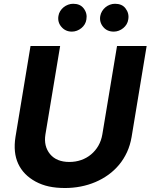

<svg xmlns="http://www.w3.org/2000/svg" viewBox="-20 -966 781 997"><path d="M60.4 -255 138.5 -727.3H292.3L215.9 -268.1Q206 -207 240.1 -165.5Q273.8 -125 340.2 -125Q372.9 -125 401.6 -135.1Q430.4 -145.2 452.9 -164.1Q475.5 -182.9 490.8 -209.3Q506 -235.8 511.4 -268.1L587.7 -727.3H741.5L663.4 -255Q656.2 -212.4 639.6 -176.1Q622.9 -139.9 598.4 -110.4Q573.9 -81 542.6 -58.4Q511.4 -35.9 475.3 -20.6Q439.3 -5.3 399.3 2.5Q359.4 10.3 317.5 10.3Q271.3 10.3 234.2 2.3Q197.1 -5.7 164.8 -23.1Q101.6 -57.5 74.6 -115.6Q47.6 -173.7 60.4 -255ZM500.7 -883.2Q503.2 -896.7 510.3 -908.2Q517.4 -919.7 527.7 -928.3Q538 -936.8 550.8 -941.6Q563.6 -946.4 577.4 -946.4Q594.8 -946.4 608.5 -940.7Q622.2 -935 631.7 -922.6Q651.6 -896.7 646 -865.1Q644.2 -851.6 637.3 -840Q630.3 -828.5 619.9 -820Q609.4 -811.4 596.8 -806.6Q584.2 -801.8 570.7 -801.8Q553.6 -801.8 540 -807.7Q526.3 -813.6 516 -826Q495 -851.2 500.7 -883.2ZM283.4 -883.2Q285.5 -896.7 292.6 -908.2Q299.7 -919.7 310.2 -928.3Q320.7 -936.8 333.6 -941.6Q346.6 -946.4 360.1 -946.4Q377.5 -946.4 391.2 -940.7Q404.8 -935 414.4 -922.6Q434.3 -896.7 428.6 -865.1Q426.8 -851.6 419.9 -840Q413 -828.5 402.5 -820Q392 -811.4 379.4 -806.6Q366.8 -801.8 353.3 -801.8Q320 -801.8 299 -826.3Q278.1 -850.5 283.4 -883.2Z"/></svg>

Font: Inter P
Style: Bold Italic
Weight: 700
Italic angle: 9.39999°
Designer: Rasmus Andersson
Foundry: rsms
Version: Version 3.018;git-588b23468